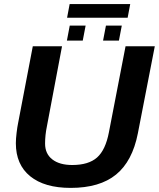

<svg xmlns="http://www.w3.org/2000/svg" viewBox="-20 -916 783 946"><path d="M328.1 9.8Q199.2 9.8 128.7 -47.6Q58.1 -105 58.1 -210.4Q58.1 -231.9 61.8 -262Q65.4 -292 69.3 -310.1L141.6 -688H285.6L210.9 -292.5Q202.1 -250 202.1 -208.5Q202.1 -158.2 237.8 -130.6Q273.4 -103 335.9 -103Q416.5 -103 458.3 -140.1Q500 -177.2 516.6 -264.2L598.6 -688H742.7L659.2 -258.8Q632.3 -121.6 551.8 -55.9Q471.2 9.8 328.1 9.8ZM621.6 -896 608.9 -828.6H310.5L323.2 -896ZM580.1 -790 565.9 -715.8H487.8L502 -790ZM401.9 -790 387.7 -715.8H309.6L323.7 -790Z"/></svg>

Font: Arimo
Style: Bold Italic
Weight: 700
Italic angle: -12°
Designer: Steve Matteson
Foundry: Monotype Imaging Inc.
Version: Version 1.33